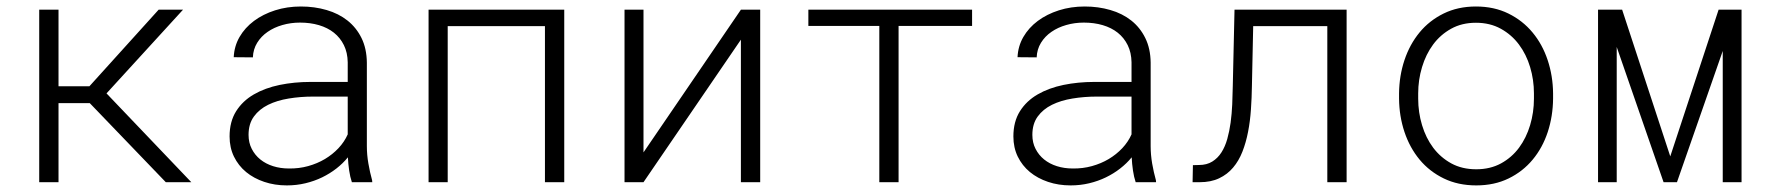

<svg xmlns="http://www.w3.org/2000/svg" viewBox="-20 -558 5441 588"><path d="M254.9 -242.2H159.2V0H100.1V-528.3H159.2V-293.9H253.9L465.8 -528.3H540.5L306.2 -272L565.9 0H487.8Z M1057.6 0Q1052.2 -16.1 1049.3 -35.9Q1046.4 -55.7 1045.4 -76.2Q1030.3 -57.6 1010.3 -42Q990.2 -26.4 966.6 -14.9Q942.9 -3.4 915.5 3.2Q888.2 9.8 858.4 9.8Q821.3 9.8 789.3 -1Q757.3 -11.7 733.6 -31.2Q710 -50.8 696.5 -78.4Q683.1 -106 683.1 -140.1Q683.1 -185.5 703.1 -217.3Q723.1 -249 757.3 -268.8Q791.5 -288.6 836.4 -297.9Q881.3 -307.1 930.7 -307.1H1044.9V-367.2Q1044.4 -397 1033.2 -419.7Q1022 -442.4 1002.7 -457.8Q983.4 -473.1 956.8 -481Q930.2 -488.8 898.9 -488.8Q870.6 -488.8 845 -481.4Q819.3 -474.1 799.6 -460.4Q779.8 -446.8 767.6 -427Q755.4 -407.2 754.4 -382.3L695.8 -382.8Q697.3 -416.5 713.6 -444.8Q730 -473.1 757.8 -493.9Q785.6 -514.6 822.5 -526.4Q859.4 -538.1 901.4 -538.1Q943.4 -538.1 980.2 -527.3Q1017.1 -516.6 1044.2 -495.1Q1071.3 -473.6 1087.2 -441.4Q1103 -409.2 1103.5 -366.2V-110.4Q1103.5 -84 1108.2 -57.1Q1112.8 -30.3 1119.6 -5.9L1120.1 0ZM864.7 -42Q895.5 -41.5 923.6 -49.3Q951.7 -57.1 975.1 -71Q998.5 -85 1016.6 -104.2Q1034.7 -123.5 1044.9 -146.5V-262.2H938.5Q899.9 -262.2 864.3 -256.3Q828.6 -250.5 801.3 -237.1Q773.9 -223.6 757.6 -201.2Q741.2 -178.7 741.2 -145Q741.2 -121.1 751 -102.1Q760.7 -83 777.3 -69.6Q793.9 -56.2 816.4 -49.1Q838.9 -42 864.7 -42Z M1708 0H1648.9V-478H1351.1V0H1292.5V-528.3H1708Z M2249 -528.3H2308.1V0H2249V-436.5L1950.7 0H1892.6V-528.3H1950.7V-91.3Z M2957 -478.5H2731.9V0H2672.9V-478.5H2455.6V-528.3H2957Z M3458 0Q3452.6 -16.1 3449.7 -35.9Q3446.8 -55.7 3445.8 -76.2Q3430.7 -57.6 3410.6 -42Q3390.6 -26.4 3366.9 -14.9Q3343.3 -3.4 3315.9 3.2Q3288.6 9.8 3258.8 9.8Q3221.7 9.8 3189.7 -1Q3157.7 -11.7 3134 -31.2Q3110.4 -50.8 3096.9 -78.4Q3083.5 -106 3083.5 -140.1Q3083.5 -185.5 3103.5 -217.3Q3123.5 -249 3157.7 -268.8Q3191.9 -288.6 3236.8 -297.9Q3281.7 -307.1 3331.1 -307.1H3445.3V-367.2Q3444.8 -397 3433.6 -419.7Q3422.4 -442.4 3403.1 -457.8Q3383.8 -473.1 3357.2 -481Q3330.6 -488.8 3299.3 -488.8Q3271 -488.8 3245.4 -481.4Q3219.7 -474.1 3200 -460.4Q3180.2 -446.8 3168 -427Q3155.8 -407.2 3154.8 -382.3L3096.2 -382.8Q3097.7 -416.5 3114 -444.8Q3130.4 -473.1 3158.2 -493.9Q3186 -514.6 3222.9 -526.4Q3259.8 -538.1 3301.8 -538.1Q3343.8 -538.1 3380.6 -527.3Q3417.5 -516.6 3444.6 -495.1Q3471.7 -473.6 3487.5 -441.4Q3503.4 -409.2 3503.9 -366.2V-110.4Q3503.9 -84 3508.5 -57.1Q3513.2 -30.3 3520 -5.9L3520.5 0ZM3265.1 -42Q3295.9 -41.5 3324 -49.3Q3352.1 -57.1 3375.5 -71Q3398.9 -85 3417 -104.2Q3435.1 -123.5 3445.3 -146.5V-262.2H3338.9Q3300.3 -262.2 3264.6 -256.3Q3229 -250.5 3201.7 -237.1Q3174.3 -223.6 3158 -201.2Q3141.6 -178.7 3141.6 -145Q3141.6 -121.1 3151.4 -102.1Q3161.1 -83 3177.7 -69.6Q3194.3 -56.2 3216.8 -49.1Q3239.3 -42 3265.1 -42Z M4104 -528.3V0H4044.9V-478H3817.9L3814 -294.9Q3813.5 -258.8 3811 -222.9Q3808.6 -187 3802.2 -154.3Q3795.9 -121.6 3784.9 -93.5Q3773.9 -65.4 3756.3 -44.7Q3738.8 -23.9 3713.6 -12Q3688.5 0 3653.8 0H3632.3L3633.3 -52.2L3651.9 -52.7Q3675.8 -52.7 3692.6 -63.2Q3709.5 -73.7 3720.7 -91.3Q3731.9 -108.9 3738.5 -132.3Q3745.1 -155.8 3748.8 -182.6Q3752.4 -209.5 3753.7 -238.3Q3754.9 -267.1 3755.4 -294.9L3760.7 -528.3Z M4264.6 -272Q4265.1 -325.7 4281.2 -374Q4297.4 -422.4 4327.4 -458.7Q4357.4 -495.1 4401.1 -516.6Q4444.8 -538.1 4500 -538.1Q4555.7 -538.1 4599.4 -516.6Q4643.1 -495.1 4673.3 -458.7Q4703.6 -422.4 4719.7 -374Q4735.8 -325.7 4736.3 -272V-255.9Q4735.8 -202.1 4720 -153.8Q4704.1 -105.5 4673.8 -69.1Q4643.6 -32.7 4600.1 -11.5Q4556.6 9.8 4501 9.8Q4445.3 9.8 4401.6 -11.5Q4357.9 -32.7 4327.6 -69.1Q4297.4 -105.5 4281.2 -153.8Q4265.1 -202.1 4264.6 -255.9ZM4323.2 -255.9Q4323.2 -213.9 4335 -174.8Q4346.7 -135.7 4369.1 -105.7Q4391.6 -75.7 4424.6 -57.6Q4457.5 -39.6 4501 -39.6Q4543.9 -39.6 4576.9 -57.6Q4609.9 -75.7 4632.1 -105.7Q4654.3 -135.7 4666 -174.8Q4677.7 -213.9 4677.7 -255.9V-272Q4677.7 -313.5 4666 -352.5Q4654.3 -391.6 4631.8 -421.6Q4609.4 -451.7 4576.2 -470Q4543 -488.3 4500 -488.3Q4457 -488.3 4424.1 -470Q4391.1 -451.7 4368.9 -421.6Q4346.7 -391.6 4335 -352.5Q4323.2 -313.5 4323.2 -272Z M5095.2 -79.1 5243.2 -528.3H5313.5V0H5255.9V-401.9L5115.7 0H5074.7L4931.2 -414.1V0H4874V-528.3H4947.8Z"/></svg>

Font: Roboto Mono Light
Style: Regular
Weight: 300
Designer: Google
Version: Version 2.000985; 2015; ttfautohint (v1.3)